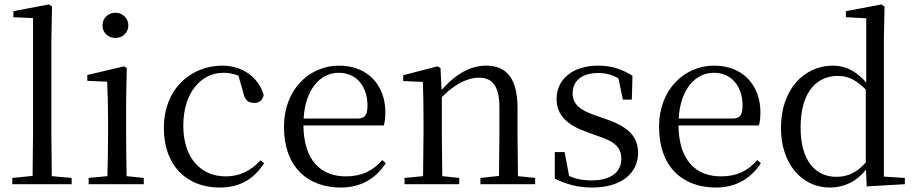

<svg xmlns="http://www.w3.org/2000/svg" viewBox="-20 -825 4099 860"><path d="M125 0H301V-28L212 -36L210 -229V-641L213 -796L198 -805L40 -775V-748L128 -744V-229L126 -37L35 -28V0Z M497 -655C528 -655 555 -678 555 -711C555 -744 528 -768 497 -768C465 -768 439 -744 439 -711C439 -678 465 -655 497 -655ZM460 0H624V-28L547 -36C546 -92 545 -175 545 -229V-380L548 -520L536 -528L371 -489V-463L460 -459C462 -409 464 -356 464 -289V-229C464 -175 463 -92 461 -36L377 -28V0Z M963 15C1058 15 1118 -25 1163 -94L1147 -107C1102 -58 1051 -35 991 -35C879 -35 801 -118 801 -262C801 -408 879 -499 981 -499C1004 -499 1026 -495 1048 -486L1069 -413C1075 -378 1091 -364 1119 -364C1141 -364 1155 -375 1161 -399C1139 -479 1065 -531 976 -531C838 -531 714 -430 714 -251C714 -84 816 15 963 15Z M1507 15C1597 15 1664 -26 1708 -94L1692 -108C1651 -60 1600 -35 1529 -35C1419 -35 1341 -104 1339 -263H1699C1704 -279 1706 -299 1706 -323C1706 -441 1629 -531 1499 -531C1366 -531 1252 -425 1252 -257C1252 -76 1359 15 1507 15ZM1340 -294C1347 -424 1414 -499 1497 -499C1578 -499 1626 -437 1626 -352C1626 -312 1616 -294 1581 -294Z M2214 0H2377V-28L2300 -36L2298 -229V-342C2298 -477 2246 -531 2158 -531C2092 -531 2026 -499 1958 -422L1953 -520L1940 -528L1786 -488V-462L1874 -458C1876 -408 1877 -358 1877 -289V-229L1875 -36L1792 -28V0H2037V-28L1961 -36L1959 -229V-390C2025 -457 2083 -477 2125 -477C2183 -477 2217 -443 2217 -344V-229L2215 -37L2132 -28V0Z M2632 15C2768 15 2838 -53 2838 -140C2838 -210 2799 -255 2698 -290L2647 -308C2574 -333 2545 -360 2545 -408C2545 -461 2584 -498 2660 -498C2692 -498 2720 -491 2750 -474L2770 -379H2810L2813 -486C2763 -516 2720 -531 2660 -531C2540 -531 2473 -466 2473 -382C2473 -307 2524 -264 2605 -235L2657 -216C2738 -190 2763 -162 2763 -113C2763 -56 2718 -17 2630 -17C2588 -17 2557 -24 2529 -37L2509 -144H2465V-25C2519 1 2568 15 2632 15Z M3187 15C3277 15 3344 -26 3388 -94L3372 -108C3331 -60 3280 -35 3209 -35C3099 -35 3021 -104 3019 -263H3379C3384 -279 3386 -299 3386 -323C3386 -441 3309 -531 3179 -531C3046 -531 2932 -425 2932 -257C2932 -76 3039 15 3187 15ZM3020 -294C3027 -424 3094 -499 3177 -499C3258 -499 3306 -437 3306 -352C3306 -312 3296 -294 3261 -294Z M3862 10 4033 0V-28L3939 -34V-644L3942 -796L3928 -805L3769 -775V-748L3860 -743V-455C3814 -509 3764 -531 3711 -531C3581 -531 3478 -424 3478 -252C3478 -93 3570 15 3697 15C3760 15 3816 -11 3859 -65ZM3858 -97C3816 -51 3777 -33 3726 -33C3635 -33 3566 -102 3566 -254C3566 -418 3642 -485 3733 -485C3778 -485 3815 -467 3858 -424Z"/></svg>

Font: Harano Aji Mincho CN
Style: Regular
Weight: 400
Foundry: Masamichi Hosoda
Version: HaranoAjiMinchoCN-Regular version 20230610;ttx 4.39.4